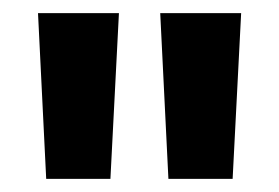

<svg xmlns="http://www.w3.org/2000/svg" viewBox="-20 -681 426 293"><path d="M148.5 -408H50.5L38 -661H161.5ZM335 -408H237L224.5 -661H348Z"/></svg>

Font: Anek Odia Medium SemiBold
Style: Regular
Weight: 600
Version: Version 1.003